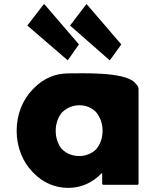

<svg xmlns="http://www.w3.org/2000/svg" viewBox="-20 -892 753 934"><path d="M198 -869 195 -872 191 -869 113 -768 116 -765 309 -599 312 -602 364 -676ZM404 -869 401 -872 398 -869 321 -768 324 -765 513 -599 517 -602 570 -676ZM643 -482 635 -491C583 -544 372 -535 313 -535C246 -535 191 -509 147 -465L139 -457C90 -407 61 -335 61 -256C61 -177 90 -105 138 -56L145 -49C188 -5 245 22 313 22C376 22 430 -5 468 -43L477 -51V3L481 7H650L654 3V-458C654 -468 650 -475 643 -482ZM282 -346H283C304 -367 334 -380 366 -380C397 -380 425 -369 447 -347C466 -324 479 -293 479 -256C479 -221 468 -190 448 -166C428 -146 398 -133 366 -133C332 -133 303 -145 282 -166H281C263 -188 251 -219 251 -256C251 -292 263 -323 282 -346ZM198 -869V-868ZM117 -765H116ZM404 -869V-868ZM324 -765Z"/></svg>

Font: Hussar Woodtype
Style: Bd
Weight: 900
Foundry: Cannot Into Space Fonts
Version: Version 1.07